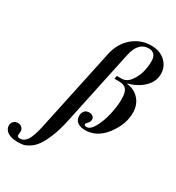

<svg xmlns="http://www.w3.org/2000/svg" viewBox="-472 -913 1275 1387"><g transform="rotate(30 166.0 -219.5)"><path d="M261 -615 130 1Q112 88 86.5 150.5Q61 213 37.5 246Q14 279 -15 297.5Q-44 316 -63.5 320Q-83 324 -107 324Q-167 324 -196 303Q-225 282 -225 252Q-225 230 -211 216.5Q-197 203 -176 203Q-155 203 -142 216Q-129 229 -129 247Q-129 252 -130.5 262Q-132 272 -132 276Q-132 294 -108 294Q-75 294 -52 260Q-29 226 -10 140L137 -550Q158 -650 225.5 -706.5Q293 -763 378 -763Q452 -763 496.5 -721.5Q541 -680 541 -619Q541 -555 491.5 -507Q442 -459 366 -439V-435Q426 -430 466 -386Q506 -342 506 -274Q506 -178 436.5 -86Q367 6 268 6Q227 6 203.5 -12Q180 -30 180 -63Q180 -88 193.5 -104Q207 -120 232 -120Q251 -120 263 -110.5Q275 -101 275 -84Q275 -67 260.5 -52Q246 -37 246 -32Q246 -19 267 -19Q298 -19 326 -70Q354 -121 370 -190Q386 -259 386 -319Q386 -375 367.5 -398.5Q349 -422 304 -422H267L272 -448H310Q354 -448 384.5 -490.5Q415 -533 425.5 -579Q436 -625 436 -663Q436 -736 373 -736Q287 -736 261 -615Z"/></g></svg>

Font: Libre Bodoni
Style: Italic
Weight: 400
Italic angle: -13°
Designer: Pablo Impallari, Rodrigo Fuenzalida
Foundry: Pablo Impallari, Rodrigo Fuenzalida
Version: Version 1.001